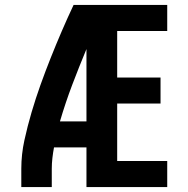

<svg xmlns="http://www.w3.org/2000/svg" viewBox="-20 -755 760 775"><path d="M66 0H189V-74Q189 -95 191.5 -117Q194 -139 198 -160H329V0H655V-105H453V-337H628V-442H453V-630H655V-735H277Q252 -682 229 -628.5Q206 -575 184.5 -521Q163 -467 143.5 -412.5Q124 -358 107.5 -302Q91 -246 78.5 -189Q66 -132 66 -74ZM329 -265H222Q244 -340 271.5 -412.5Q299 -485 329 -557Z"/></svg>

Font: Iosevka Sparkle
Style: Bold
Weight: 700
Designer: Belleve Invis
Foundry: Belleve Invis
Version: Version 4.5.0; ttfautohint (v1.8.3)